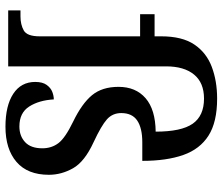

<svg xmlns="http://www.w3.org/2000/svg" viewBox="-76 -729 815 703"><g transform="rotate(90 331.5 -377.5)"><path d="M444 10Q367 10 323.5 -18.5Q280 -47 280 -99Q280 -126 291 -141Q302 -156 316.5 -161.5Q331 -167 344 -167Q347 -113 370 -77Q393 -41 443 -41Q478 -41 500.5 -62Q523 -83 523 -125Q523 -159 504 -184Q485 -209 425 -238Q359 -270 328.5 -307Q298 -344 298 -404Q298 -467 339.5 -503Q381 -539 462 -540Q462 -634 433 -675.5Q404 -717 341 -717Q283 -717 253 -680.5Q223 -644 223 -578V0H18V-45H40Q70 -45 91.5 -57Q113 -69 113 -115V-483H32V-536H113V-560Q113 -637 143 -681.5Q173 -726 225 -745.5Q277 -765 341 -765Q427 -765 476.5 -733.5Q526 -702 547.5 -641Q569 -580 569 -491H501Q449 -491 421.5 -472.5Q394 -454 394 -414Q394 -382 417 -361.5Q440 -341 500 -313Q572 -280 596 -237.5Q620 -195 620 -149Q620 -71 573 -30.5Q526 10 444 10Z"/></g></svg>

Font: Noto Serif Bengali Medium
Style: Regular
Weight: 500
Designer: Juan Bruce, Universal Thirst, Indian Type Foundry and the Monotype Design Team.
Foundry: Monotype Imaging Inc.
Version: Version 2.003; ttfautohint (v1.8.4.7-5d5b)